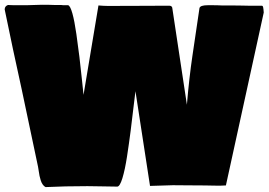

<svg xmlns="http://www.w3.org/2000/svg" viewBox="-41 -760 1117 798"><path d="M522 -380.9Q520 -367.7 514.4 -318.8Q508.8 -270 502 -216.3Q495.1 -162.6 486.8 -108.6Q478.5 -54.7 467.8 -19.5Q457 15.6 446.3 15.6Q425.3 15.6 384.3 14.6Q343.3 13.7 322.3 13.7Q228 13.7 148.4 17.6Q141.6 14.2 136.5 6.8Q131.3 -0.5 128.2 -10.7Q125 -21 123.3 -29.1Q121.6 -37.1 119.9 -49.6Q118.2 -62 117.2 -66.4Q32.7 -469.2 12.7 -556.6L-21.5 -720.7Q-21.5 -734.4 -7.8 -739.3Q3.9 -738.3 29.3 -738.3H68.4Q80.1 -738.3 102.1 -739.3Q124 -740.2 133.8 -740.2Q143.1 -740.7 161.1 -740Q179.2 -739.3 184.6 -739.3H212.9Q217.8 -738.3 227.5 -738.3H242.2Q251 -735.8 259.8 -704.6Q268.6 -673.3 276.4 -618.7Q284.2 -564 289.1 -523.2Q293.9 -482.4 300 -424.6Q306.2 -366.7 306.2 -365.7L368.2 -737.3Q391.6 -735.4 405.3 -735.4H435.5Q475.1 -735.4 550 -735.8Q625 -736.3 662.1 -736.3Q672.4 -736.3 674.8 -728.5L735.8 -324.7Q745.1 -436 758.8 -528.3L788.1 -726.6Q791.5 -738.3 822.3 -738.3H845.7Q851.6 -738.8 864 -738Q876.5 -737.3 881.8 -737.3H924.8Q942.9 -737.3 965.6 -736.8Q988.3 -736.3 989.3 -736.3H1046.9Q1051.3 -736.3 1052.7 -729.7Q1054.2 -723.1 1055.2 -708L897.9 10.7Q888.2 11.7 874.5 11.7Q860.8 11.7 849.6 11.5Q838.4 11.2 823.7 11Q809.1 10.7 799.8 10.7Q779.8 10.7 739 10.3Q698.2 9.8 677.7 9.8Q675.3 9.8 582.5 12.7Z"/></svg>

Font: Bowlby One SC
Style: Regular
Weight: 400
Width: 1
Version: Version 1.2